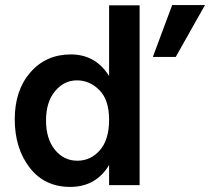

<svg xmlns="http://www.w3.org/2000/svg" viewBox="-20 -728 826 755"><path d="M671 -504H581L657 -708H786ZM529 0H409V-79Q357 7 256 7Q155 7 96.5 -69Q38 -145 38 -259Q38 -373 99.5 -443.5Q161 -514 258.5 -514Q356 -514 409 -429V-707H529ZM282.5 -412Q232 -412 196.5 -369.5Q161 -327 161 -254.5Q161 -182 196 -139Q231 -96 284 -96Q337 -96 373 -137.5Q409 -179 409 -257Q409 -335 371 -373.5Q333 -412 282.5 -412Z"/></svg>

Font: Hind Guntur SemiBold
Style: Regular
Weight: 600
Designer: Manushi Parikh, Hitesh Malaviya
Foundry: Indian Type Foundry
Version: Version 1.000;PS 1.0;hotconv 1.0.86;makeotf.lib2.5.63406; tt